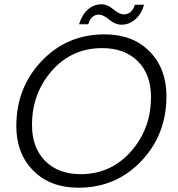

<svg xmlns="http://www.w3.org/2000/svg" viewBox="-20 -867 828 894"><path d="M755 -419Q755 -240 637.5 -116.5Q520 7 345 7Q214 7 135 -72.5Q56 -152 56 -280Q56 -459 174 -583Q292 -707 467 -707Q598 -707 676.5 -627.5Q755 -548 755 -419ZM129 -285Q129 -179 190.5 -117.5Q252 -56 355 -56Q496 -56 589.5 -161.5Q683 -267 683 -415Q683 -521 621.5 -582Q560 -643 456 -643Q314 -643 221.5 -537.5Q129 -432 129 -285ZM348 -754Q362 -799 389.5 -823Q417 -847 453 -847Q480 -847 508 -823.5Q536 -800 557 -800Q594 -800 608 -845H651Q638 -801 609.5 -776.5Q581 -752 545 -752Q517 -752 488.5 -775.5Q460 -799 441 -799Q404 -799 391 -754Z"/></svg>

Font: Poppins Light
Style: Italic
Weight: 300
Italic angle: -10°
Designer: Ninad Kale (Devanagari), Jonny Pinhorn (Latin)
Foundry: Indian Type Foundry
Version: Version 3.200;PS 1.000;hotconv 16.6.54;makeotf.lib2.5.65590